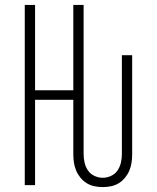

<svg xmlns="http://www.w3.org/2000/svg" viewBox="-20 -755 640 783"><path d="M399 8Q382 8 365 4.5Q348 1 333.5 -8Q319 -17 308 -30.5Q297 -44 290.5 -59.5Q284 -75 281.5 -92Q279 -109 279 -126V-348H123V0H81V-735H123V-387H279V-735H321V-126Q321 -109 325 -91.5Q329 -74 339 -59.5Q349 -45 365.5 -37.5Q382 -30 399 -30Q416 -30 432.5 -37.5Q449 -45 459 -59.5Q469 -74 473 -91.5Q477 -109 477 -126V-530H519V-126Q519 -109 516.5 -92Q514 -75 507.5 -59.5Q501 -44 490 -30.5Q479 -17 464.5 -8Q450 1 433 4.5Q416 8 399 8Z"/></svg>

Font: Iosevka Curly XLtEx
Style: Regular
Weight: 200
Width: 7
Monospace: yes
Designer: Belleve Invis
Foundry: Belleve Invis
Version: Version 11.1.0; ttfautohint (v1.8.3)